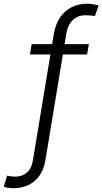

<svg xmlns="http://www.w3.org/2000/svg" viewBox="-115 -781 546 1023"><path d="M358.4 -545.9 349.1 -490.7H44.4L53.7 -545.9ZM-42.5 221.7Q-52.2 221.7 -61.5 220.9Q-70.8 220.2 -78.9 218.3Q-86.9 216.3 -95.2 213.9L-77.1 154.3Q-69.8 157.2 -55.9 158.7Q-42 160.2 -34.2 160.2Q2.9 160.2 28.3 138.4Q53.7 116.7 60.5 72.3L171.9 -600.6Q180.7 -651.9 204.8 -687.7Q229 -723.6 266.1 -742.4Q303.2 -761.2 349.1 -761.2Q366.2 -761.2 381.1 -758.5Q396 -755.9 410.6 -752L390.6 -695.3Q382.3 -697.3 367.9 -698.5Q353.5 -699.7 339.8 -699.7Q300.3 -699.7 273.4 -674.8Q246.6 -649.9 238.3 -601.6L127 72.3Q119.1 120.6 95.9 154.1Q72.8 187.5 37.1 204.6Q1.5 221.7 -42.5 221.7Z"/></svg>

Font: Inter Light
Style: Italic
Weight: 300
Italic angle: -9.3988°
Designer: Rasmus Andersson
Foundry: rsms
Version: Version 4.001;git-66647c0bb